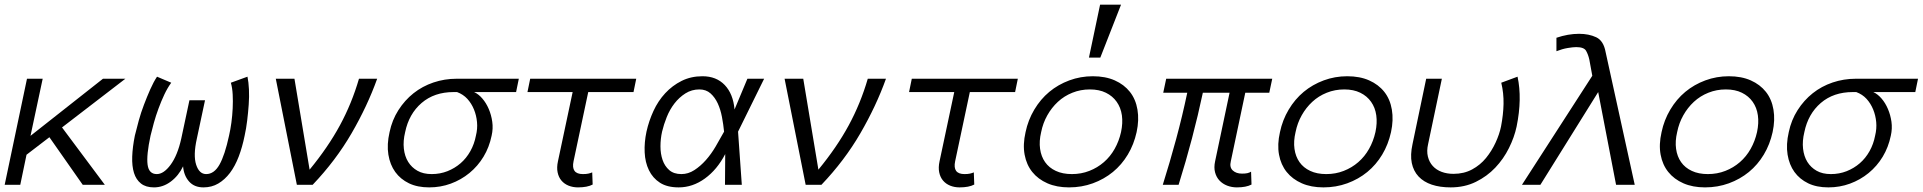

<svg xmlns="http://www.w3.org/2000/svg" viewBox="-44 -793 8252 824"><path d="M405.8 0H311L168 -204.1L69.8 -128.9L43 0H-23.9L71.8 -455.1H139.2L86.9 -210L397.9 -455.1H494.1L222.2 -246.1Z M741.7 -79.1Q722.7 -39.1 689.2 -13.9Q655.8 11.2 616.7 11.2Q582 11.2 561 -5.4Q540 -22 531 -51Q522 -80.1 523.4 -121.1Q524.9 -162.1 534.7 -210.9Q542 -241.2 551.5 -275.6Q561 -310.1 574 -344Q586.9 -377.9 600.8 -409.4Q614.7 -440.9 629.9 -463.9L690.9 -438Q674.8 -416 661.4 -387.5Q647.9 -358.9 636.5 -327.9Q625 -296.9 616.5 -266.4Q607.9 -235.8 602.1 -210.9Q584 -127 589.4 -86.4Q594.7 -45.9 628.9 -45.9Q658.7 -45.9 688.2 -85.9Q717.8 -126 733.9 -198.2L769 -362.8H835.9L800.8 -198.2Q784.7 -126 797.9 -85.9Q811 -45.9 840.8 -45.9Q875 -45.9 897.9 -86.4Q920.9 -127 939 -210.9Q944.8 -235.8 949 -266.4Q953.1 -296.9 954.6 -327.9Q956.1 -358.9 954.6 -387.5Q953.1 -416 946.8 -438L1018.1 -463.9Q1022.9 -440.9 1024.4 -409.4Q1025.9 -377.9 1023.4 -344Q1021 -310.1 1016.8 -275.6Q1012.7 -241.2 1005.9 -210.9Q996.1 -162.1 980.5 -121.1Q964.8 -80.1 942.9 -51Q920.9 -22 892.8 -5.4Q864.7 11.2 829.1 11.2Q790 11.2 767.6 -13.9Q745.1 -39.1 741.7 -79.1Z M1574.7 -455.1Q1532.7 -337.9 1464.8 -220.9Q1397 -104 1297.9 0H1230L1139.6 -455.1H1219.7L1284.7 -64.9Q1363.8 -161.1 1414.8 -255.1Q1465.8 -349.1 1496.6 -455.1Z M1990.7 -397.9Q2009.8 -389.2 2026.1 -370.1Q2042.5 -351.1 2053.5 -325.4Q2064.5 -299.8 2068.6 -270.5Q2072.8 -241.2 2065.9 -210.9Q2055.7 -161.1 2031.2 -120.6Q2006.8 -80.1 1970.7 -50.5Q1934.6 -21 1890.6 -4.9Q1846.7 11.2 1797.9 11.2Q1747.6 11.2 1711.2 -6.3Q1674.8 -23.9 1652.3 -54.9Q1629.9 -85.9 1622.8 -129.4Q1615.7 -172.9 1627.9 -226.1Q1638.7 -277.8 1665.8 -320.3Q1692.9 -362.8 1730.7 -392.8Q1768.6 -422.9 1816.2 -439Q1863.8 -455.1 1915.5 -455.1H2182.6L2170.9 -397.9ZM1902.8 -397.9Q1819.8 -397.9 1765.4 -351.1Q1710.9 -304.2 1694.8 -226.1Q1685.5 -188 1689.2 -155Q1692.9 -122.1 1707.8 -98.1Q1722.7 -74.2 1747.6 -60.1Q1772.5 -45.9 1808.6 -45.9Q1844.7 -45.9 1876.2 -58.3Q1907.7 -70.8 1932.6 -92.3Q1957.5 -113.8 1974.6 -144.3Q1991.7 -174.8 1998.5 -210.9Q2005.9 -240.2 2003.2 -269Q2000.5 -297.9 1990 -323.5Q1979.5 -349.1 1961.7 -368.7Q1943.8 -388.2 1917.5 -397.9Z M2413.6 -397.9H2219.7L2231.4 -455.1H2686.5L2674.8 -397.9H2480.5L2417.5 -101.1Q2405.8 -45.9 2457.5 -45.9Q2471.7 -45.9 2480.7 -47.9Q2489.7 -49.8 2497.6 -53.2L2499.5 -1Q2476.6 11.2 2436.5 11.2Q2414.6 11.2 2396 3.7Q2377.4 -3.9 2365.5 -18.1Q2353.5 -32.2 2349.1 -53.2Q2344.7 -74.2 2350.6 -101.1Z M2797.4 -228Q2790.5 -196.8 2790.5 -164.8Q2790.5 -132.8 2799.6 -106.4Q2808.6 -80.1 2828.1 -63Q2847.7 -45.9 2880.4 -45.9Q2909.7 -45.9 2936 -63Q2962.4 -80.1 2985.4 -106Q3008.3 -131.8 3027.3 -164.3Q3046.4 -196.8 3063.5 -228Q3060.5 -258.8 3054.4 -291Q3048.3 -323.2 3036.4 -349.1Q3024.4 -375 3005.4 -392.1Q2986.3 -409.2 2957.5 -409.2Q2924.3 -409.2 2897.5 -392.1Q2870.6 -375 2850.6 -349.1Q2830.6 -323.2 2817.6 -291Q2804.7 -258.8 2797.4 -228ZM2730.5 -228Q2740.7 -273.9 2760.5 -316.9Q2780.3 -359.9 2810.8 -392.8Q2841.3 -425.8 2881.3 -445.8Q2921.4 -465.8 2970.7 -465.8Q3030.3 -465.8 3066.4 -428Q3102.5 -390.1 3108.4 -323.2L3163.6 -455.1H3235.4L3123.5 -228L3139.6 0H3067.4L3068.4 -131.8Q3033.7 -64.9 2981.2 -26.9Q2928.7 11.2 2868.7 11.2Q2819.3 11.2 2788.3 -8.8Q2757.3 -28.8 2741 -62.5Q2724.6 -96.2 2722.7 -139.2Q2720.7 -182.1 2730.5 -228Z M3758.3 -455.1Q3716.3 -337.9 3648.4 -220.9Q3580.6 -104 3481.4 0H3413.6L3323.2 -455.1H3403.3L3468.3 -64.9Q3547.4 -161.1 3598.4 -255.1Q3649.4 -349.1 3680.2 -455.1Z M4051.3 -397.9H3857.4L3869.1 -455.1H4324.2L4312.5 -397.9H4118.2L4055.2 -101.1Q4043.5 -45.9 4095.2 -45.9Q4109.4 -45.9 4118.4 -47.9Q4127.4 -49.8 4135.3 -53.2L4137.2 -1Q4114.3 11.2 4074.2 11.2Q4052.2 11.2 4033.7 3.7Q4015.1 -3.9 4003.2 -18.1Q3991.2 -32.2 3986.8 -53.2Q3982.4 -74.2 3988.3 -101.1Z M4834 -226.1Q4822.3 -172.9 4796.1 -129.4Q4770 -85.9 4732.2 -54.9Q4694.3 -23.9 4646.2 -6.3Q4598.1 11.2 4543.9 11.2Q4491.2 11.2 4451.2 -6.3Q4411.1 -23.9 4386.2 -54.9Q4361.3 -85.9 4353.3 -129.4Q4345.2 -172.9 4357.4 -226.1Q4368.2 -277.8 4394.8 -322.5Q4421.4 -367.2 4459.2 -398.7Q4497.1 -430.2 4545.2 -448Q4593.3 -465.8 4646 -465.8Q4700.2 -465.8 4740.2 -448Q4780.3 -430.2 4805.2 -398.7Q4830.1 -367.2 4837.6 -322.5Q4845.2 -277.8 4834 -226.1ZM4767.1 -226.1Q4775.4 -265.1 4770.8 -298.1Q4766.1 -331.1 4748.5 -356Q4731 -380.9 4702.1 -395Q4673.3 -409.2 4633.3 -409.2Q4593.3 -409.2 4558.1 -395Q4522.9 -380.9 4496.1 -356Q4469.2 -331.1 4450.7 -298.1Q4432.1 -265.1 4424.3 -226.1Q4415 -187 4419.7 -154.1Q4424.3 -121.1 4441.2 -97.2Q4458 -73.2 4487.1 -59.6Q4516.1 -45.9 4556.2 -45.9Q4596.2 -45.9 4631.1 -59.6Q4666 -73.2 4693.6 -97.2Q4721.2 -121.1 4739.7 -154.1Q4758.3 -187 4767.1 -226.1ZM4767.1 -772.9 4678.2 -545.9H4629.4L4677.2 -772.9Z M5238.3 -101.1Q5231.9 -75.2 5246.6 -61.5Q5261.2 -47.9 5286.1 -47.9Q5300.3 -47.9 5309.1 -49.8Q5317.9 -51.8 5325.2 -56.2L5327.1 -1Q5304.2 11.2 5264.2 11.2Q5242.2 11.2 5222.7 3.7Q5203.1 -3.9 5189.7 -18.1Q5176.3 -32.2 5170.7 -53.2Q5165 -74.2 5170.9 -101.1L5232.9 -395H5118.2Q5077.1 -201.2 5014.2 0H4946.3Q4977.1 -98.1 5003.7 -196.5Q5030.3 -294.9 5051.3 -395H4948.2L4960.9 -455.1H5416L5403.3 -395H5300.3Z M5925.8 -226.1Q5914.1 -172.9 5887.9 -129.4Q5861.8 -85.9 5824 -54.9Q5786.1 -23.9 5738 -6.3Q5689.9 11.2 5635.7 11.2Q5583 11.2 5543 -6.3Q5502.9 -23.9 5478 -54.9Q5453.1 -85.9 5445.1 -129.4Q5437 -172.9 5449.2 -226.1Q5460 -277.8 5486.6 -322.5Q5513.2 -367.2 5551 -398.7Q5588.9 -430.2 5637 -448Q5685.1 -465.8 5737.8 -465.8Q5792 -465.8 5832 -448Q5872.1 -430.2 5897 -398.7Q5921.9 -367.2 5929.4 -322.5Q5937 -277.8 5925.8 -226.1ZM5858.9 -226.1Q5867.2 -265.1 5862.5 -298.1Q5857.9 -331.1 5840.3 -356Q5822.8 -380.9 5793.9 -395Q5765.1 -409.2 5725.1 -409.2Q5685.1 -409.2 5649.9 -395Q5614.7 -380.9 5587.9 -356Q5561 -331.1 5542.5 -298.1Q5523.9 -265.1 5516.1 -226.1Q5506.8 -187 5511.5 -154.1Q5516.1 -121.1 5533 -97.2Q5549.8 -73.2 5578.9 -59.6Q5607.9 -45.9 5647.9 -45.9Q5688 -45.9 5722.9 -59.6Q5757.8 -73.2 5785.4 -97.2Q5813 -121.1 5831.5 -154.1Q5850.1 -187 5858.9 -226.1Z M6181.6 11.2Q6135.7 11.2 6100.8 -0.5Q6065.9 -12.2 6043.9 -35.6Q6022 -59.1 6014.9 -93.5Q6007.8 -127.9 6018.1 -174.8L6076.7 -455.1H6144L6085 -174.8Q6078.1 -145 6084 -121.1Q6089.8 -97.2 6105 -80.6Q6120.1 -64 6143.1 -55.4Q6166 -46.9 6193.8 -46.9Q6238.8 -46.9 6273.9 -65.9Q6309.1 -85 6333.5 -115Q6357.9 -145 6374.5 -180.9Q6391.1 -216.8 6397.9 -250Q6407.7 -300.8 6408.7 -346.9Q6409.7 -393.1 6398.9 -438L6468.8 -463.9Q6479 -417 6478 -363.5Q6477.1 -310.1 6464.8 -250Q6455.1 -204.1 6431.9 -157.5Q6408.7 -110.8 6373.3 -73.5Q6337.9 -36.1 6289.8 -12.5Q6241.7 11.2 6181.6 11.2Z M6891.6 0 6814.9 -397.9 6566.9 0H6487.8L6789.6 -467.8L6776.9 -537.1Q6772 -559.1 6762.9 -575Q6753.9 -590.8 6720.7 -590.8Q6706.5 -590.8 6683.6 -586.9Q6660.6 -583 6635.7 -573.2V-630.9Q6685.5 -647.9 6732.9 -647.9Q6774.9 -647.9 6806.4 -633.1Q6837.9 -618.2 6846.7 -569.8L6971.7 0Z M7563.5 -226.1Q7551.8 -172.9 7525.6 -129.4Q7499.5 -85.9 7461.7 -54.9Q7423.8 -23.9 7375.7 -6.3Q7327.6 11.2 7273.4 11.2Q7220.7 11.2 7180.7 -6.3Q7140.6 -23.9 7115.7 -54.9Q7090.8 -85.9 7082.8 -129.4Q7074.7 -172.9 7086.9 -226.1Q7097.7 -277.8 7124.3 -322.5Q7150.9 -367.2 7188.7 -398.7Q7226.6 -430.2 7274.7 -448Q7322.8 -465.8 7375.5 -465.8Q7429.7 -465.8 7469.7 -448Q7509.8 -430.2 7534.7 -398.7Q7559.6 -367.2 7567.1 -322.5Q7574.7 -277.8 7563.5 -226.1ZM7496.6 -226.1Q7504.9 -265.1 7500.2 -298.1Q7495.6 -331.1 7478 -356Q7460.4 -380.9 7431.6 -395Q7402.8 -409.2 7362.8 -409.2Q7322.8 -409.2 7287.6 -395Q7252.4 -380.9 7225.6 -356Q7198.7 -331.1 7180.2 -298.1Q7161.6 -265.1 7153.8 -226.1Q7144.5 -187 7149.2 -154.1Q7153.8 -121.1 7170.7 -97.2Q7187.5 -73.2 7216.6 -59.6Q7245.6 -45.9 7285.6 -45.9Q7325.7 -45.9 7360.6 -59.6Q7395.5 -73.2 7423.1 -97.2Q7450.7 -121.1 7469.2 -154.1Q7487.8 -187 7496.6 -226.1Z M7995.6 -397.9Q8014.6 -389.2 8031 -370.1Q8047.4 -351.1 8058.3 -325.4Q8069.3 -299.8 8073.5 -270.5Q8077.6 -241.2 8070.8 -210.9Q8060.5 -161.1 8036.1 -120.6Q8011.7 -80.1 7975.6 -50.5Q7939.5 -21 7895.5 -4.9Q7851.6 11.2 7802.7 11.2Q7752.4 11.2 7716.1 -6.3Q7679.7 -23.9 7657.2 -54.9Q7634.8 -85.9 7627.7 -129.4Q7620.6 -172.9 7632.8 -226.1Q7643.6 -277.8 7670.7 -320.3Q7697.8 -362.8 7735.6 -392.8Q7773.4 -422.9 7821 -439Q7868.7 -455.1 7920.4 -455.1H8187.5L8175.8 -397.9ZM7907.7 -397.9Q7824.7 -397.9 7770.3 -351.1Q7715.8 -304.2 7699.7 -226.1Q7690.4 -188 7694.1 -155Q7697.8 -122.1 7712.6 -98.1Q7727.5 -74.2 7752.4 -60.1Q7777.3 -45.9 7813.5 -45.9Q7849.6 -45.9 7881.1 -58.3Q7912.6 -70.8 7937.5 -92.3Q7962.4 -113.8 7979.5 -144.3Q7996.6 -174.8 8003.4 -210.9Q8010.7 -240.2 8008.1 -269Q8005.4 -297.9 7994.9 -323.5Q7984.4 -349.1 7966.6 -368.7Q7948.7 -388.2 7922.4 -397.9Z"/></svg>

Font: Anonymous Pro
Style: Italic
Weight: 400
Italic angle: -12°
Monospace: yes
Designer: Mark Simonson
Version: Version 1.003